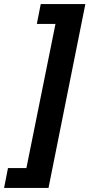

<svg xmlns="http://www.w3.org/2000/svg" viewBox="-70 -780 437 938"><path d="M129 -760H347L167 138H-50L-31 41H59L201 -663H110Z"/></svg>

Font: IBM Plex Sans Var
Style: Italic
Weight: 400
Italic angle: -11.31°
Designer: Mike Abbink, Paul van der Laan, Pieter van Rosmalen
Foundry: Bold Monday
Version: Version 1.001